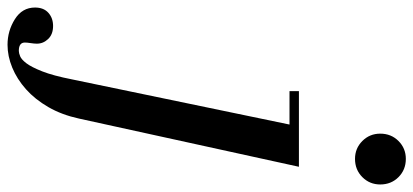

<svg xmlns="http://www.w3.org/2000/svg" viewBox="-480 -460 1098 510"><g transform="rotate(90 69.0 -205.0)"><path d="M-67 324Q-104 324 -135 304.5Q-166 285 -166 251Q-166 228 -152 215.5Q-138 203 -117 203Q-95 203 -82.5 216Q-70 229 -70 246Q-70 253 -71.5 262.5Q-73 272 -73 278Q-73 294 -51 294Q-45 294 -36.5 290.5Q-28 287 -18 274Q-8 261 3.5 232Q15 203 25 152L150 -450H257L129 134Q119 180 98.5 215.5Q78 251 51 275Q24 299 -6.5 311.5Q-37 324 -67 324ZM56 -425V-450H245V-425ZM236 -599Q208 -599 188.5 -618.5Q169 -638 169 -666Q169 -695 188.5 -714.5Q208 -734 236 -734Q265 -734 284.5 -714.5Q304 -695 304 -666Q304 -638 284.5 -618.5Q265 -599 236 -599Z"/></g></svg>

Font: Libre Bodoni
Style: Italic
Weight: 400
Italic angle: -13°
Designer: Pablo Impallari, Rodrigo Fuenzalida
Foundry: Impallari Type
Version: Version 2.005;gftools[0.9.23]